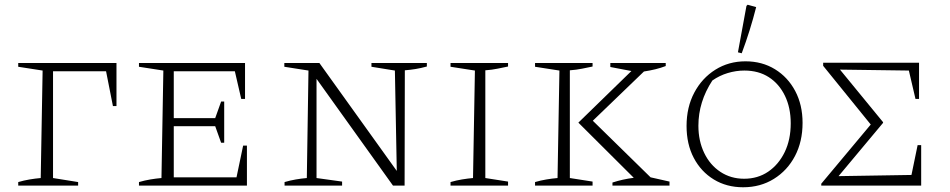

<svg xmlns="http://www.w3.org/2000/svg" viewBox="-20 -784 4012 811"><path d="M57 0V-15Q81 -22 105 -26Q129 -30 152 -32L160 -486L57 -502V-518H472V-336H457L428 -483H204V-32L310 -15V0Z M1007 -169H1023V0H567V-15Q591 -22 615 -26Q639 -30 662 -32L670 -486L567 -502V-518H1015V-366H999L972 -483H714V-285H889L914 -355H927V-181H914L889 -251H714V-35H979Z M1549 -518H1783V-503Q1757 -496 1735.5 -492.5Q1714 -489 1690 -487L1689 0H1640L1317 -451V-32L1425 -17V0H1182V-15Q1206 -22 1229.5 -26Q1253 -30 1276 -32L1283 -486L1181 -502V-518H1329L1656 -62L1648 -486L1549 -502Z M1883 0V-15Q1907 -22 1931 -26Q1955 -30 1978 -32L1986 -486L1883 -502V-518H2126V-503Q2106 -499 2082 -494Q2058 -489 2030 -487V-32L2126 -17V0Z M2240 0V-15Q2264 -22 2288 -26Q2312 -30 2335 -32L2343 -486L2240 -502V-518H2483V-503Q2463 -499 2439 -494Q2415 -489 2387 -487V-32L2483 -17V0ZM2567 0V-13Q2610 -27 2657 -33L2423 -266L2647 -484L2558 -501V-518H2792V-505Q2771 -497 2748.5 -491.5Q2726 -486 2700 -482L2484 -274L2728 -35L2808 -17V0Z M3119 7Q3049 7 2995 -26Q2941 -59 2910.5 -117Q2880 -175 2880 -252Q2880 -331 2912.5 -392.5Q2945 -454 3001.5 -489.5Q3058 -525 3129 -525Q3199 -525 3253.5 -491.5Q3308 -458 3339 -399.5Q3370 -341 3370 -265Q3370 -186 3338 -125Q3306 -64 3249 -28.5Q3192 7 3119 7ZM3123 -29Q3181 -29 3225 -59Q3269 -89 3294.5 -141.5Q3320 -194 3320 -263Q3320 -329 3295.5 -379.5Q3271 -430 3227.5 -458Q3184 -486 3124 -486Q3089 -486 3054 -475.5Q3019 -465 2989 -444Q2930 -354 2930 -253Q2930 -189 2954.5 -138Q2979 -87 3023 -58Q3067 -29 3123 -29ZM3113 -559 3097 -563 3133 -759 3138 -764 3174 -754Q3149 -655 3113 -559Z M3856 -171H3871V0H3449V-8L3658 -258L3457 -506V-519H3862V-366H3847L3819 -486L3528 -490L3710 -268V-265L3522 -40L3830 -45Z"/></svg>

Font: Piazzolla SC ExtraLight
Style: Regular
Weight: 200
Designer: Juan Pablo del Peral
Foundry: Huerta Tipografica
Version: Version 1.330